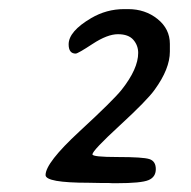

<svg xmlns="http://www.w3.org/2000/svg" viewBox="-20 -718 423 426"><path d="M356.9 -620.6V-603.5Q356.9 -565.4 323.2 -519Q306.6 -495.6 245.8 -439.7Q185.1 -383.8 185.1 -375.5Q185.1 -369.6 241.2 -369.6Q297.4 -369.6 311.5 -365Q325.7 -360.4 325.7 -342.8Q325.7 -325.2 309.6 -318.4Q293.5 -311.5 238.3 -311.5H229.5L220.7 -312H203.1L176.8 -312.5Q81.1 -312.5 81.1 -329.6Q81.1 -356.9 156.2 -426.3Q231.4 -495.6 250 -519Q286.6 -565.4 286.6 -600.6Q286.6 -617.2 275.9 -629.6Q265.1 -642.1 241.7 -642.1Q218.3 -642.1 185.5 -620.6Q152.8 -599.1 147.9 -599.1Q132.3 -599.1 132.3 -619.6Q132.3 -648.4 182.1 -677.7Q216.3 -697.8 255.4 -697.8H264.2Q302.2 -697.8 329.6 -675.8Q356.9 -653.8 356.9 -620.6Z"/></svg>

Font: Averia Sans Libre
Style: Italic
Weight: 400
Italic angle: -7.90001°
Version: Version 1.002